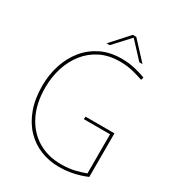

<svg xmlns="http://www.w3.org/2000/svg" viewBox="-213 -1019 1048 1152"><g transform="rotate(30 311.5 -443.0)"><path d="M375 11Q307 11 247 -13Q187 -37 142 -84.5Q97 -132 71.5 -201.5Q46 -271 46 -361Q46 -439 68.5 -507.5Q91 -576 133.5 -628Q176 -680 237.5 -710Q299 -740 378 -740Q431 -740 475 -729Q519 -718 547 -707L542 -688Q511 -699 469.5 -709.5Q428 -720 378 -720Q303 -720 245 -691.5Q187 -663 147.5 -613Q108 -563 87.5 -498.5Q67 -434 67 -361Q67 -252 106.5 -173Q146 -94 216 -51.5Q286 -9 377 -9Q432 -9 474 -19.5Q516 -30 544 -41V-318L550 -312H362L364 -330H564V-28Q543 -19 514.5 -10Q486 -1 451 5Q416 11 375 11ZM253 -774 364 -897H388L502 -774H480L377 -885L275 -774Z"/></g></svg>

Font: Murecho Thin
Style: Regular
Weight: 100
Designer: Neil Summerour
Foundry: Positype
Version: Version 1.010